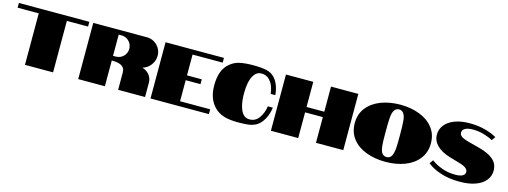

<svg xmlns="http://www.w3.org/2000/svg" viewBox="-13 -1505 6106 2309"><g transform="rotate(15 3040.0 -350.5)"><path d="M284 -641H21V-700H898V-641H634V0H284Z M947 -700H1616Q1665 -700 1706.5 -675.5Q1748 -651 1772.5 -609.5Q1797 -568 1797 -519Q1797 -454 1757 -401Q1717 -348 1656 -333Q1710 -318 1744.5 -276Q1779 -234 1779 -181V0H1444V-217Q1444 -249 1432 -267Q1418 -288 1400 -298Q1380 -309 1355 -314Q1329 -319 1306 -320L1279 -321V0H947ZM1314 -379Q1350 -379 1380.5 -396.5Q1411 -414 1428.5 -444.5Q1446 -475 1446 -510Q1446 -546 1428.5 -576.5Q1411 -607 1380.5 -625Q1350 -643 1314 -643H1279V-378Z M1847 -700H2574V-641H2199V-382H2383V-322H2199V-60H2574V0H1847Z M3235 -274H3297Q3283 -166 3226 -90Q3194 -48 3153.5 -27.5Q3113 -7 3064.5 -1Q3016 5 2938 5Q2828 5 2759.5 -16.5Q2691 -38 2642 -87Q2546 -183 2546 -351Q2546 -528 2632 -614Q2688 -670 2757 -688Q2826 -706 2938 -706Q3041 -706 3105.5 -691.5Q3170 -677 3211 -630Q3245 -591 3264 -536Q3283 -481 3286 -427H3229Q3225 -472 3207.5 -519.5Q3190 -567 3153 -601.5Q3116 -636 3059 -636Q3005 -636 2972 -589Q2943 -552 2928 -480Q2917 -425 2917 -351Q2917 -234 2945 -162Q2981 -65 3059 -65Q3134 -65 3178 -126Q3222 -187 3235 -274Z M3346 -700H3686V-387H3907V-700H4247V0H3907V-320H3686V0H3346Z M4296 -351Q4296 -463 4359 -543Q4422 -623 4529.5 -664.5Q4637 -706 4771 -706Q4904 -706 5011.5 -664.5Q5119 -623 5181.5 -543Q5244 -463 5244 -351Q5244 -238 5181.5 -157.5Q5119 -77 5011.5 -36Q4904 5 4771 5Q4637 5 4529 -36Q4421 -77 4358.5 -157.5Q4296 -238 4296 -351ZM4833 -92Q4850 -121 4856 -195Q4859 -234 4859 -351Q4859 -469 4854 -518Q4851 -578 4832 -609Q4812 -647 4771 -647Q4729 -647 4708 -609Q4691 -579 4686 -518Q4682 -466 4682 -351Q4682 -221 4685 -195Q4689 -126 4707 -92Q4728 -54 4771 -54Q4813 -54 4833 -92Z M6058 -228Q6058 -161 6016 -108Q5974 -55 5892.5 -25Q5811 5 5695 5Q5558 5 5453.5 -30.5Q5349 -66 5290 -117L5323 -162Q5375 -121 5454 -92Q5533 -63 5624 -63Q5683 -63 5713.5 -80Q5744 -97 5744 -128Q5744 -182 5637 -212L5507 -250Q5401 -282 5343.5 -339Q5286 -396 5286 -474Q5286 -539 5327 -592Q5368 -645 5446.5 -675.5Q5525 -706 5635 -706Q5740 -706 5828.5 -682Q5917 -658 5973 -624L5940 -578Q5893 -605 5827.5 -624Q5762 -643 5690 -643Q5627 -643 5593.5 -623.5Q5560 -604 5560 -570Q5560 -544 5585 -524.5Q5610 -505 5680 -486L5821 -449Q5940 -417 5999 -364.5Q6058 -312 6058 -228Z"/></g></svg>

Font: Notable
Style: Regular
Weight: 400
Designer: Multiple Designers
Foundry: Google, Inc.
Version: Version 1.100